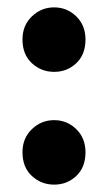

<svg xmlns="http://www.w3.org/2000/svg" viewBox="-20 -490 293 521"><path d="M41 -77Q41 -115 66.5 -139.5Q92 -164 127 -164Q162 -164 187 -139.5Q212 -115 212 -77Q212 -36 187 -12.5Q162 11 127 11Q92 11 66.5 -12.5Q41 -36 41 -77ZM41 -383Q41 -421 66.5 -445.5Q92 -470 127 -470Q162 -470 187 -445.5Q212 -421 212 -383Q212 -342 187 -318.5Q162 -295 127 -295Q92 -295 66.5 -318.5Q41 -342 41 -383Z"/></svg>

Font: Ek Mukta ExtraBold
Style: Regular
Weight: 800
Designer: Girish Dalvi and Yashodeep Gholap
Foundry: Ek Type
Version: Version 2.538;PS 1.002;hotconv 16.6.51;makeotf.lib2.5.65220;